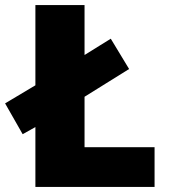

<svg xmlns="http://www.w3.org/2000/svg" viewBox="-35 -734 664 754"><path d="M104 0H572V-156H297V-354L472 -463L400 -582L297 -518V-714H104V-399L-15 -328L54 -207L104 -235Z"/></svg>

Font: Noto Sans Kannada Black
Style: Regular
Weight: 900
Designer: Jelle Bosma - Monotype Design Team
Foundry: Monotype Imaging Inc.
Version: Version 2.005